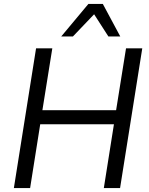

<svg xmlns="http://www.w3.org/2000/svg" viewBox="-20 -949 754 969"><path d="M50 0 162 -705H244L194 -393H566L616 -705H698L586 0H504L555 -322H183L132 0ZM289 -765 426 -929H499L587 -765H527L455 -877L348 -765Z"/></svg>

Font: Nunito Sans 10pt SemiCondensed
Style: Italic
Weight: 400
Width: 4
Italic angle: -9°
Designer: Vernon Adams
Foundry: Vernon Adams
Version: Version 3.101;gftools[0.9.27]